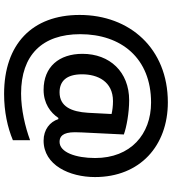

<svg xmlns="http://www.w3.org/2000/svg" viewBox="29 -783 840 938"><g transform="rotate(90 449.0 -314.0)"><path d="M845 -358C845 -578 692 -714 480 -714C217 -714 53 -528 53 -283C53 -51 196 86 439 86C526 86 603 69 665 43V-41C600 -17 515 3 437 3C249 3 147 -100 147 -286C147 -486 264 -632 481 -632C636 -632 752 -532 752 -359C752 -264 724 -185 673 -185C648 -185 626 -199 626 -260C626 -264 626 -277 627 -295L637 -499C602 -512 531 -525 470 -525C331 -525 243 -430 243 -297C243 -183 306 -107 419 -107C485 -107 530 -140 556 -179H562C575 -138 613 -107 667 -107C787 -107 845 -234 845 -358ZM343 -295C343 -371 378 -446 474 -446C498 -446 521 -443 537 -439L531 -324C526 -242 500 -185 431 -185C377 -185 343 -218 343 -295Z"/></g></svg>

Font: Noto Sans Vithkuqi SemiBold
Style: Regular
Weight: 600
Version: Version 1.001